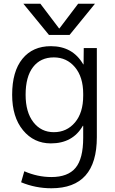

<svg xmlns="http://www.w3.org/2000/svg" viewBox="-20 -777 613 1027"><path d="M298 -625 398 -757H488L352 -590H242L105 -757H196L296 -625ZM117 -270Q117 -177 158.5 -123.5Q200 -70 268 -70Q337 -70 381 -122Q425 -174 425 -265V-275Q425 -365 381 -417.5Q337 -470 268 -470Q197 -470 157 -418.5Q117 -367 117 -270ZM45 -270Q45 -395 100 -462.5Q155 -530 252 -530Q369 -530 425 -433H427L428 -520H498V-43Q498 230 255 230Q170 230 93 198L110 139Q181 170 255 170Q343 170 384 121Q425 72 425 -40V-104H423Q369 -10 252 -10Q161 -10 103 -80.5Q45 -151 45 -270Z"/></svg>

Font: Mplus 1p
Style: Regular
Weight: 400
Version: Version 1.061